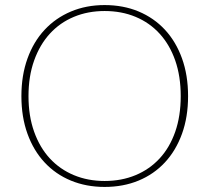

<svg xmlns="http://www.w3.org/2000/svg" viewBox="-20 -731 827 758"><path d="M722.5 -351.5Q722.5 -269 698.5 -202.8Q674.5 -136.5 631 -89.8Q587.5 -43 527 -18Q466.5 7 393 7Q320.5 7 260 -18Q199.5 -43 156 -89.8Q112.5 -136.5 88.5 -202.8Q64.5 -269 64.5 -351.5Q64.5 -433.5 88.5 -500Q112.5 -566.5 156 -613.2Q199.5 -660 260 -685.5Q320.5 -711 393 -711Q466.5 -711 527 -685.8Q587.5 -660.5 631 -613.8Q674.5 -567 698.5 -500.5Q722.5 -434 722.5 -351.5ZM693.5 -351.5Q693.5 -430 671.8 -492.2Q650 -554.5 610.2 -598Q570.5 -641.5 515.2 -664.5Q460 -687.5 393 -687.5Q327 -687.5 271.8 -664.5Q216.5 -641.5 176.8 -598Q137 -554.5 114.8 -492.2Q92.5 -430 92.5 -351.5Q92.5 -273 114.8 -210.8Q137 -148.5 176.8 -105.5Q216.5 -62.5 271.8 -39.5Q327 -16.5 393 -16.5Q460 -16.5 515.2 -39.5Q570.5 -62.5 610.2 -105.5Q650 -148.5 671.8 -210.8Q693.5 -273 693.5 -351.5Z"/></svg>

Font: Lato ExtraLight
Style: Regular
Weight: 275
Designer: Lukasz Dziedzic with Adam Twardoch and Botio Nikoltchev
Foundry: tyPoland Lukasz Dziedzic
Version: Version 2.015; 2015-08-06; http://www.latofonts.com/